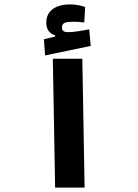

<svg xmlns="http://www.w3.org/2000/svg" viewBox="-20 -851 626 871"><path d="M230 0H363.8L353.5 -584.5H219.7ZM184.6 -599.6 391.6 -642.6 384.8 -717.8C355.5 -712.4 313.5 -705.1 292.5 -705.1C271 -705.1 261.2 -709 261.2 -727.5C261.2 -748 278.3 -752.4 316.4 -752.4C327.6 -752.4 347.2 -751 362.3 -749L366.2 -819.3C350.1 -825.7 321.8 -831.1 299.3 -831.1C235.4 -831.1 189.9 -804.7 189.9 -748.5C189.9 -717.3 204.1 -698.7 230 -690.9V-685.1L179.2 -672.9Z"/></svg>

Font: Cascadia Code
Style: Bold
Weight: 700
Monospace: yes
Designer: Aaron Bell
Foundry: Saja Typeworks
Version: Version 2404.023